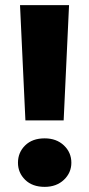

<svg xmlns="http://www.w3.org/2000/svg" viewBox="-20 -720 347 748"><path d="M58 -700H249L228 -251H79ZM154 8Q106 8 78 -19.5Q50 -47 50 -86Q50 -126 78 -153.5Q106 -181 154 -181Q200 -181 229 -153.5Q258 -126 258 -86Q258 -47 229 -19.5Q200 8 154 8Z"/></svg>

Font: Albert Sans Black
Style: Regular
Weight: 900
Designer: Andreas Rasmussen
Foundry: a.Foundry
Version: Version 1.025